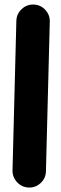

<svg xmlns="http://www.w3.org/2000/svg" viewBox="-20 -759 272 853"><path d="M108.4 74.2C128.4 74.7 146 67.9 161.1 53.7C176.3 39.6 183.6 22 184.1 1.5L201.2 -663.1C201.7 -683.1 194.8 -700.7 180.7 -715.8C166.5 -731 148.9 -738.3 128.9 -738.8C108.4 -739.3 90.8 -732.4 76.2 -718.3C61 -704.1 53.2 -686.5 52.7 -666.5L35.6 -2C35.2 18.6 42.5 36.1 56.6 51.3C70.8 65.9 87.9 73.7 108.4 74.2Z"/></svg>

Font: Mikhak ExtraBold
Style: Regular
Weight: 800
Designer: Amin Abedi
Version: Version 3.2